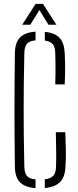

<svg xmlns="http://www.w3.org/2000/svg" viewBox="-20 -968 403 994"><path d="M164 6Q110 2 84 -23.8Q58 -49.5 57 -104.5Q56 -186 55.5 -258.2Q55 -330.5 55 -399.5Q55 -468.5 55.5 -540.8Q56 -613 57 -693.5Q58 -748.5 84 -774.5Q110 -800.5 164 -804V-759Q133 -756.5 120 -742.2Q107 -728 106 -694.5Q104 -605.5 103.2 -534.8Q102.5 -464 102.5 -399.2Q102.5 -334.5 103.2 -264Q104 -193.5 106 -104Q107 -71 120 -56.5Q133 -42 164 -39.5ZM212 5.5V-40Q243 -43.5 256 -58Q269 -72.5 270 -104Q271 -127 271 -151.2Q271 -175.5 270.5 -207.2Q270 -239 269 -283.5H318Q320.5 -225 321 -185.5Q321.5 -146 319 -104.5Q316.5 -51.5 291 -25.5Q265.5 0.5 212 5.5ZM266 -531Q267 -562 267.2 -587.5Q267.5 -613 267.2 -638.5Q267 -664 266 -694.5Q265 -725.5 252.8 -739.8Q240.5 -754 212 -758V-803Q263 -798.5 287.8 -772.5Q312.5 -746.5 315 -693.5Q316.5 -663.5 317 -638Q317.5 -612.5 317 -587Q316.5 -561.5 315 -531ZM95 -840 164.5 -948H202.5L272 -840H231L184 -916L137 -840Z"/></svg>

Font: Big Shoulders Stencil Text ExtraLight
Style: Regular
Weight: 250
Version: Version 2.001